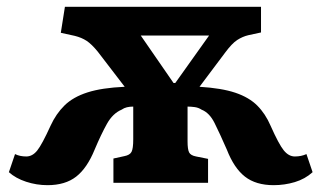

<svg xmlns="http://www.w3.org/2000/svg" viewBox="-20 -535 940 562"><path d="M119 7Q87 7 56.5 -3Q26 -13 6 -31L24 -84Q38 -77 57 -77Q75 -77 89 -94.5Q103 -112 128 -167Q144 -202 169 -226.5Q194 -251 236 -264.5Q278 -278 345 -281L266 -384Q248 -406 233.5 -415.5Q219 -425 199 -430L158 -439L170 -515H744V-440L707 -432Q690 -428 674.5 -418Q659 -408 639 -381L564 -281Q629 -277 669 -263.5Q709 -250 733 -226Q757 -202 772 -167Q796 -113 810.5 -95Q825 -77 843 -77Q862 -77 877 -84L895 -31Q873 -11 843 -2Q813 7 781 7Q729 7 697 -18Q665 -43 644 -97Q623 -145 608 -175Q593 -205 570 -214Q561 -220 550 -221.5Q539 -223 529 -223V-121Q529 -98 533.5 -89Q538 -80 554 -77L589 -70V0H312V-71L344 -78Q360 -81 365 -90.5Q370 -100 370 -127V-223Q360 -223 351.5 -221Q343 -219 336 -214Q310 -203 293 -172.5Q276 -142 257 -97Q235 -43 203 -18Q171 7 119 7ZM488 -292H493L592 -431H392Z"/></svg>

Font: Literata 12pt
Style: Bold
Weight: 700
Designer: Latin by Veronika Burian and Jose Scaglione. Greek by Irene Vlachou. Cyrillic by Vera Evstafieva.
Foundry: TypeTogether
Version: Version 3.002